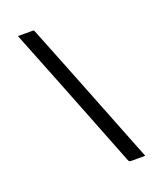

<svg xmlns="http://www.w3.org/2000/svg" viewBox="-158 -852 916 1083"><g transform="rotate(-20 300.0 -310.0)"><path d="M80.3 -750Q103.7 -750 124 -750Q144.3 -750 167.2 -750Q170.2 -750 172.7 -749.5Q175.1 -749 176.6 -747.5Q178 -746 179 -743Q229.9 -616 280.3 -488.5Q330.6 -361 381 -233.5Q431.4 -106 481.3 21Q492.1 48 502.8 75.5Q513.6 103 524.3 130Q501.4 130 481.6 130Q461.8 130 438.4 130Q434.4 130 429.9 127.5Q425.4 125 423.4 119Q366.7 -26 309.5 -171Q252.4 -316 195.2 -461Q138 -606 80.3 -750Z"/></g></svg>

Font: Recursive Sans Linear Light
Style: Regular
Weight: 300
Version: Version 1.085